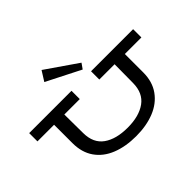

<svg xmlns="http://www.w3.org/2000/svg" viewBox="-194 -1359 1723 1723"><g transform="rotate(-45 667.5 -497.5)"><path d="M1327 -581H1117V-348Q1117 -230 1059 -149Q1001 -68 900 -27.5Q799 13 668 13Q535 13 433.5 -27.5Q332 -68 275.5 -149Q219 -230 219 -348V-581H8V-686H545V-581H349L351 -343Q352 -216 437 -155.5Q522 -95 668 -95Q813 -95 898.5 -156.5Q984 -218 985 -345L987 -581H793V-686H1327ZM487 -1008 428 -914 751 -750 787 -801Z"/></g></svg>

Font: BioRhyme Expanded
Style: Bold
Weight: 700
Width: 7
Designer: Aoife Mooney
Foundry: Aoife Mooney Type
Version: Version 1.000